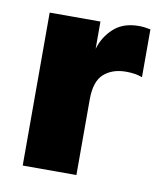

<svg xmlns="http://www.w3.org/2000/svg" viewBox="-62 -529 497 581"><g transform="rotate(10 186.5 -238.5)"><path d="M319 -477Q336 -477 355 -473V-326Q334 -334 305 -334Q263 -334 237 -311Q211 -288 211 -232V0H46V-470H202V-386Q213 -424 242 -450.5Q271 -477 319 -477Z"/></g></svg>

Font: Tilda Sans Black
Style: Regular
Weight: 900
Designer: ParaType Ltd
Foundry: ParaType Ltd
Version: Version 1.009